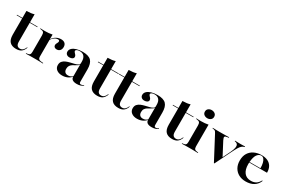

<svg xmlns="http://www.w3.org/2000/svg" viewBox="98 -1677 4060 2737"><g transform="rotate(30 2128.0 -309.0)"><path d="M230.6 11.3Q160.5 11.3 125.4 -25.8Q90.3 -62.9 90.3 -141.1V-208.9H215.3V-100.8Q215.3 -56.5 231.9 -37.9Q248.4 -19.4 276.6 -19.4Q305.6 -19.4 325 -36.3Q344.4 -53.2 358.9 -88.7L366.1 -85.5Q347.6 -34.7 315.7 -11.7Q283.9 11.3 230.6 11.3ZM90.3 -208.9V-532.3Q129.8 -533.1 160.1 -537.1Q190.3 -541.1 215.3 -549.2V-208.9ZM0.8 -408.9V-417.7H340.3V-408.9Z M519.4 -2.4Q483.9 -2.4 455.2 -2Q426.6 -1.6 387.1 0V-8.9L401.6 -9.7Q432.3 -12.1 444.4 -25Q456.5 -37.9 456.5 -69.4V-208.9H581.5V-69.4Q581.5 -48.4 587.1 -35.9Q592.7 -23.4 606.9 -17.7Q621 -12.1 645.2 -10.5L668.5 -8.9V0Q639.5 -1.6 615.7 -2Q591.9 -2.4 569.4 -2.4Q546.8 -2.4 519.4 -2.4ZM456.5 -208.9V-340.3Q456.5 -375 444.4 -389.9Q432.3 -404.8 399.2 -407.3L387.1 -408.9V-417.7Q411.3 -416.1 426.6 -415.7Q441.9 -415.3 461.3 -415.3Q496 -415.3 525 -418.1Q554 -421 581.5 -426.6V-417.7V-208.9ZM736.3 -271.8Q713.7 -271.8 699.6 -283.5Q685.5 -295.2 685.5 -314.5Q685.5 -329 691.5 -340.7Q697.6 -352.4 703.2 -364.1Q708.9 -375.8 708.9 -386.3Q708.9 -406.5 683.1 -406.5Q665.3 -406.5 646.4 -398.4Q627.4 -390.3 610.5 -374.6Q593.5 -358.9 580.6 -337.1L579.8 -346.8Q603.2 -386.3 641.1 -408.5Q679 -430.6 721.8 -430.6Q762.9 -430.6 785.5 -410.1Q808.1 -389.5 808.1 -350.8Q808.1 -314.5 788.3 -293.1Q768.5 -271.8 736.3 -271.8Z M1135.5 -208.9V-301.6Q1135.5 -357.3 1110.1 -386.7Q1084.7 -416.1 1036.3 -416.1Q1008.9 -416.1 991.1 -407.3Q973.4 -398.4 973.4 -384.7Q973.4 -373.4 984.3 -362.1Q995.2 -350.8 1005.6 -337.9Q1016.1 -325 1016.1 -308.1Q1016.1 -288.7 998 -276.6Q979.8 -264.5 950.8 -264.5Q921 -264.5 903.2 -280.6Q885.5 -296.8 885.5 -322.6Q885.5 -354.8 910.1 -378.6Q934.7 -402.4 977.8 -415.7Q1021 -429 1079 -429Q1177.4 -429 1219 -385.5Q1260.5 -341.9 1260.5 -246V-208.9ZM987.9 11.3Q932.3 11.3 897.6 -15.7Q862.9 -42.7 862.9 -88.7Q862.9 -127.4 882.7 -150.4Q902.4 -173.4 933.5 -186.3Q964.5 -199.2 999.2 -207.3Q1033.9 -215.3 1064.9 -223Q1096 -230.6 1116.1 -243.5Q1136.3 -256.5 1136.3 -279L1137.9 -263.7Q1134.7 -245.2 1118.5 -233.1Q1102.4 -221 1081.5 -210.5Q1060.5 -200 1040.3 -187.1Q1020.2 -174.2 1006.9 -154.4Q993.5 -134.7 993.5 -102.4Q993.5 -68.5 1010.9 -50Q1028.2 -31.5 1061.3 -31.5Q1084.7 -31.5 1104.4 -39.9Q1124.2 -48.4 1138.7 -66.1V-56.5Q1111.3 -22.6 1072.6 -5.6Q1033.9 11.3 987.9 11.3ZM1260.5 -45.2Q1260.5 -26.6 1266.5 -19Q1272.6 -11.3 1286.3 -11.3Q1296.8 -11.3 1307.7 -15.3Q1318.5 -19.4 1331.5 -28.2L1334.7 -20.2Q1312.9 -4 1287.9 3.6Q1262.9 11.3 1229.8 11.3Q1183.1 11.3 1159.3 -5.6Q1135.5 -22.6 1135.5 -57.3V-208.9H1260.5Z M1566.1 11.3Q1496 11.3 1460.9 -25.8Q1425.8 -62.9 1425.8 -141.1V-208.9H1550.8V-100.8Q1550.8 -56.5 1567.3 -37.9Q1583.9 -19.4 1612.1 -19.4Q1641.1 -19.4 1660.5 -36.3Q1679.8 -53.2 1694.4 -88.7L1701.6 -85.5Q1683.1 -34.7 1651.2 -11.7Q1619.4 11.3 1566.1 11.3ZM1425.8 -208.9V-532.3Q1465.3 -533.1 1495.6 -537.1Q1525.8 -541.1 1550.8 -549.2V-208.9ZM1336.3 -408.9V-417.7H1675.8V-408.9Z M1912.9 11.3Q1842.7 11.3 1807.7 -25.8Q1772.6 -62.9 1772.6 -141.1V-208.9H1897.6V-100.8Q1897.6 -56.5 1914.1 -37.9Q1930.6 -19.4 1958.9 -19.4Q1987.9 -19.4 2007.3 -36.3Q2026.6 -53.2 2041.1 -88.7L2048.4 -85.5Q2029.8 -34.7 1998 -11.7Q1966.1 11.3 1912.9 11.3ZM1772.6 -208.9V-532.3Q1812.1 -533.1 1842.3 -537.1Q1872.6 -541.1 1897.6 -549.2V-208.9ZM1683.1 -408.9V-417.7H2022.6V-408.9Z M2367.7 -208.9V-301.6Q2367.7 -357.3 2342.3 -386.7Q2316.9 -416.1 2268.5 -416.1Q2241.1 -416.1 2223.4 -407.3Q2205.6 -398.4 2205.6 -384.7Q2205.6 -373.4 2216.5 -362.1Q2227.4 -350.8 2237.9 -337.9Q2248.4 -325 2248.4 -308.1Q2248.4 -288.7 2230.2 -276.6Q2212.1 -264.5 2183.1 -264.5Q2153.2 -264.5 2135.5 -280.6Q2117.7 -296.8 2117.7 -322.6Q2117.7 -354.8 2142.3 -378.6Q2166.9 -402.4 2210.1 -415.7Q2253.2 -429 2311.3 -429Q2409.7 -429 2451.2 -385.5Q2492.7 -341.9 2492.7 -246V-208.9ZM2220.2 11.3Q2164.5 11.3 2129.8 -15.7Q2095.2 -42.7 2095.2 -88.7Q2095.2 -127.4 2114.9 -150.4Q2134.7 -173.4 2165.7 -186.3Q2196.8 -199.2 2231.5 -207.3Q2266.1 -215.3 2297.2 -223Q2328.2 -230.6 2348.4 -243.5Q2368.5 -256.5 2368.5 -279L2370.2 -263.7Q2366.9 -245.2 2350.8 -233.1Q2334.7 -221 2313.7 -210.5Q2292.7 -200 2272.6 -187.1Q2252.4 -174.2 2239.1 -154.4Q2225.8 -134.7 2225.8 -102.4Q2225.8 -68.5 2243.1 -50Q2260.5 -31.5 2293.5 -31.5Q2316.9 -31.5 2336.7 -39.9Q2356.5 -48.4 2371 -66.1V-56.5Q2343.5 -22.6 2304.8 -5.6Q2266.1 11.3 2220.2 11.3ZM2492.7 -45.2Q2492.7 -26.6 2498.8 -19Q2504.8 -11.3 2518.5 -11.3Q2529 -11.3 2539.9 -15.3Q2550.8 -19.4 2563.7 -28.2L2566.9 -20.2Q2545.2 -4 2520.2 3.6Q2495.2 11.3 2462.1 11.3Q2415.3 11.3 2391.5 -5.6Q2367.7 -22.6 2367.7 -57.3V-208.9H2492.7Z M2798.4 11.3Q2728.2 11.3 2693.1 -25.8Q2658.1 -62.9 2658.1 -141.1V-208.9H2783.1V-100.8Q2783.1 -56.5 2799.6 -37.9Q2816.1 -19.4 2844.4 -19.4Q2873.4 -19.4 2892.7 -36.3Q2912.1 -53.2 2926.6 -88.7L2933.9 -85.5Q2915.3 -34.7 2883.5 -11.7Q2851.6 11.3 2798.4 11.3ZM2658.1 -208.9V-532.3Q2697.6 -533.1 2727.8 -537.1Q2758.1 -541.1 2783.1 -549.2V-208.9ZM2568.5 -408.9V-417.7H2908.1V-408.9Z M3024.2 -208.9V-340.3Q3024.2 -375 3012.1 -389.9Q3000 -404.8 2966.9 -407.3L2954.8 -408.9V-417.7Q2979 -416.1 2994.4 -415.7Q3009.7 -415.3 3029 -415.3Q3063.7 -415.3 3092.7 -418.1Q3121.8 -421 3149.2 -426.6V-417.7V-208.9ZM3087.1 -2.4Q3051.6 -2.4 3023 -2Q2994.4 -1.6 2954.8 0V-8.9L2969.4 -9.7Q3000 -12.1 3012.1 -25Q3024.2 -37.9 3024.2 -69.4V-208.9H3149.2V-69.4Q3149.2 -37.9 3161.7 -25Q3174.2 -12.1 3204.8 -9.7L3219.4 -8.9V0Q3180.6 -1.6 3151.6 -2Q3122.6 -2.4 3087.1 -2.4ZM3087.1 -496Q3056.5 -496 3033.5 -513.3Q3010.5 -530.6 3010.5 -562.1Q3010.5 -594.4 3033.1 -611.7Q3055.6 -629 3086.3 -629Q3116.9 -629 3139.9 -611.7Q3162.9 -594.4 3162.9 -562.1Q3162.9 -530.6 3139.9 -513.3Q3116.9 -496 3087.1 -496Z M3489.5 10.5 3291.9 -363.7Q3283.9 -379.8 3277 -388.3Q3270.2 -396.8 3261.3 -401.2Q3252.4 -405.6 3238.7 -407.3L3224.2 -408.9V-417.7Q3245.2 -416.9 3272.2 -416.1Q3299.2 -415.3 3327.4 -415.3H3333.9H3337.9Q3370.2 -415.3 3399.6 -415.7Q3429 -416.1 3452.8 -416.5Q3476.6 -416.9 3493.5 -417.7V-408.9L3475 -406.5Q3438.7 -403.2 3430.6 -389.5Q3422.6 -375.8 3442.7 -337.1L3556.5 -120.2L3549.2 -114.5L3613.7 -246Q3637.9 -296 3644.4 -329.8Q3650.8 -363.7 3639.1 -383.1Q3627.4 -402.4 3598.4 -407.3L3590.3 -408.9V-417.7Q3616.9 -416.9 3637.9 -416.1Q3658.9 -415.3 3683.1 -415.3Q3704 -415.3 3720.6 -416.1Q3737.1 -416.9 3755.6 -417.7V-408.9L3744.4 -404.8Q3725 -398.4 3708.5 -383.9Q3691.9 -369.4 3673 -338.3Q3654 -307.3 3625.8 -250L3497.6 10.5Z M4010.5 11.3Q3944.4 11.3 3894.8 -15.3Q3845.2 -41.9 3817.3 -91.1Q3789.5 -140.3 3789.5 -207.3Q3789.5 -280.6 3820.6 -329.8Q3851.6 -379 3905.2 -404Q3958.9 -429 4025 -429Q4081.5 -429 4123.8 -409.7Q4166.1 -390.3 4189.9 -350.4Q4213.7 -310.5 4213.7 -249.2H3879.8L3878.2 -258.1H4100Q4100.8 -304 4091.9 -340.7Q4083.1 -377.4 4065.3 -398.8Q4047.6 -420.2 4021.8 -420.2Q3983.9 -420.2 3956 -381.9Q3928.2 -343.5 3921 -256.5L3921.8 -254.8Q3921 -246.8 3920.6 -238.3Q3920.2 -229.8 3920.2 -220.2Q3920.2 -132.3 3958.5 -83.1Q3996.8 -33.9 4070.2 -33.9Q4116.9 -33.9 4151.6 -54.4Q4186.3 -75 4209.7 -121L4217.7 -115.3Q4192.7 -52.4 4139.5 -20.6Q4086.3 11.3 4010.5 11.3Z"/></g></svg>

Font: Playfair 144pt SemiExpanded ExtraBold
Style: Regular
Weight: 800
Width: 6
Designer: Claus Eggers Sørensen
Foundry: Claus Eggers Sørensen
Version: Version 2.203